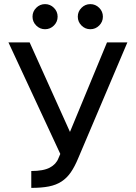

<svg xmlns="http://www.w3.org/2000/svg" viewBox="-20 -906 660 933"><path d="M132 -75Q191 -75 222 -91.5Q253 -108 264 -137L273 -158L21 -700H124L320 -265L500 -700H599L360 -137Q343 -96 324 -68.5Q305 -41 279 -24Q253 -7 217.5 0Q182 7 132 7ZM199 -764Q174 -764 156 -782Q138 -800 138 -825Q138 -850 156 -868Q174 -886 199 -886Q224 -886 242 -868Q260 -850 260 -825Q260 -800 242 -782Q224 -764 199 -764ZM419 -764Q394 -764 376 -782Q358 -800 358 -825Q358 -850 376 -868Q394 -886 419 -886Q444 -886 462 -868Q480 -850 480 -825Q480 -800 462 -782Q444 -764 419 -764Z"/></svg>

Font: Golos UI VF
Style: Regular
Weight: 400
Designer: A.Korolkova, Vitaly Kuzmin
Foundry: ParaType Ltd
Version: Version 2.000